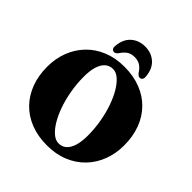

<svg xmlns="http://www.w3.org/2000/svg" viewBox="-240 -1087 1283 1283"><g transform="rotate(45 401.0 -446.0)"><path d="M398 -719Q484 -719 552.5 -692.2Q621 -665.5 669.2 -616Q717.5 -566.5 743 -498Q768.5 -429.5 768.5 -345.5Q768.5 -268.5 743.2 -202Q718 -135.5 670.2 -85.8Q622.5 -36 555 -8.2Q487.5 19.5 403 19.5Q317.5 19.5 249 -7.2Q180.5 -34 132.2 -83.5Q84 -133 58.2 -201.8Q32.5 -270.5 32.5 -354.5Q32.5 -431.5 58 -497.8Q83.5 -564 131.2 -613.8Q179 -663.5 246.5 -691.2Q314 -719 398 -719ZM550.5 -220Q550.5 -287 539.2 -350.5Q528 -414 508.8 -469Q489.5 -524 464.5 -565.8Q439.5 -607.5 411.5 -631Q383.5 -654.5 355 -654.5Q322.5 -654.5 299.5 -634.2Q276.5 -614 264.5 -575.2Q252.5 -536.5 252.5 -480Q252.5 -413 263.8 -349.2Q275 -285.5 294.2 -230.5Q313.5 -175.5 338.5 -134Q363.5 -92.5 391.5 -68.8Q419.5 -45 448 -45Q481.5 -45 504 -65.2Q526.5 -85.5 538.5 -124.2Q550.5 -163 550.5 -220ZM401 -813Q368.5 -813 347 -798.8Q325.5 -784.5 307.5 -756.5Q300.5 -748 294.2 -743.2Q288 -738.5 280 -738.5Q267.5 -738.5 260.8 -748Q254 -757.5 256 -773Q261 -840 301 -876.2Q341 -912.5 401 -912.5Q460.5 -912.5 500.5 -876.2Q540.5 -840 545.5 -773Q547.5 -757.5 540.8 -748Q534 -738.5 521 -738.5Q514 -738.5 507.5 -743.2Q501 -748 494 -756.5Q476 -785.5 453.8 -799.2Q431.5 -813 401 -813Z"/></g></svg>

Font: Fraunces ExtraBold
Style: Regular
Weight: 800
Version: Version 1.000;[b76b70a41]